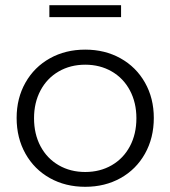

<svg xmlns="http://www.w3.org/2000/svg" viewBox="-20 -717 656 739"><path d="M572 -263Q572 -186 538 -125.5Q504 -65 444 -31.5Q384 2 308 2Q232 2 172 -31.5Q112 -65 78 -125.5Q44 -186 44 -263Q44 -339 78 -399Q112 -459 172 -492.5Q232 -526 308 -526Q384 -526 444 -492.5Q504 -459 538 -399Q572 -339 572 -263ZM111 -262Q111 -201 136 -154Q161 -107 206 -81Q251 -55 308 -55Q365 -55 410 -81Q455 -107 480 -154Q505 -201 505 -262Q505 -322 480 -369Q455 -416 410 -442Q365 -468 308 -468Q251 -468 206 -442Q161 -416 136 -369Q111 -322 111 -262ZM170 -697H446V-651H170Z"/></svg>

Font: Gontserrat Light
Style: Regular
Weight: 300
Designer: Julieta Ulanovsky
Foundry: Julieta Ulanovsky
Version: Version 6.001